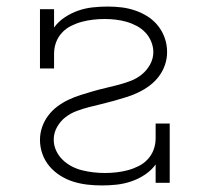

<svg xmlns="http://www.w3.org/2000/svg" viewBox="-20 -558 640 586"><path d="M291 8Q269 8 247 5.5Q225 3 204 -3.5Q183 -10 164 -22Q145 -34 131 -50.5Q117 -67 109.5 -88Q102 -109 102 -131Q102 -151 108.5 -170Q115 -189 127 -205Q139 -221 155 -233Q171 -245 189 -253.5Q207 -262 226 -268Q245 -274 264 -279.5Q283 -285 302.5 -289.5Q322 -294 341 -299Q360 -304 378.5 -311Q397 -318 412.5 -330.5Q428 -343 438 -361Q448 -379 448 -399Q448 -415 441.5 -431Q435 -447 423.5 -459Q412 -471 397 -479Q382 -487 366 -491.5Q350 -496 333.5 -498Q317 -500 300 -500Q299 -500 299 -500Q299 -500 299 -500Q282 -500 264.5 -498Q247 -496 230 -491.5Q213 -487 197 -479Q181 -471 169 -458Q157 -445 151 -428.5Q145 -412 145 -394V-349H102V-530H145V-474Q158 -492 177.5 -505Q197 -518 218.5 -525.5Q240 -533 263 -535.5Q286 -538 308 -538Q330 -538 351 -535.5Q372 -533 392.5 -526Q413 -519 431 -507.5Q449 -496 462.5 -479Q476 -462 483 -441.5Q490 -421 490 -399Q490 -379 483.5 -360Q477 -341 465 -325Q453 -309 437 -297Q421 -285 403.5 -276.5Q386 -268 367 -262Q348 -256 328.5 -250.5Q309 -245 290 -240.5Q271 -236 251.5 -231Q232 -226 213.5 -219Q195 -212 179.5 -200Q164 -188 154 -170Q144 -152 144 -132Q144 -114 151.5 -98Q159 -82 171.5 -70Q184 -58 199.5 -50Q215 -42 231.5 -38Q248 -34 265.5 -32Q283 -30 300 -30Q318 -30 335.5 -32Q353 -34 370 -38.5Q387 -43 403 -51Q419 -59 431 -72Q443 -85 449 -101.5Q455 -118 455 -136V-181H498V0H455V-56Q442 -38 422.5 -25Q403 -12 381 -4.5Q359 3 336.5 5.5Q314 8 291 8Z"/></svg>

Font: Iosevka Curly Slab XLtEx
Style: Regular
Weight: 200
Width: 7
Monospace: yes
Designer: Belleve Invis
Foundry: Belleve Invis
Version: Version 11.1.0; ttfautohint (v1.8.3)